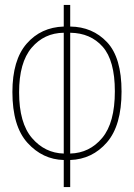

<svg xmlns="http://www.w3.org/2000/svg" viewBox="-20 -744 540 774"><path d="M263 10V-99Q352 -102 411 -170Q470 -238 470 -375Q470 -512 411.5 -574Q353 -636 263 -637V-724H237V-637Q145 -634 87.5 -568Q30 -502 30 -373Q30 -235 91 -168Q152 -101 237 -99V10ZM263 -612Q345 -611 394 -555.5Q443 -500 443 -376Q443 -249 392 -188Q341 -127 263 -125ZM57 -372Q57 -492 107.5 -551.5Q158 -611 237 -612V-125Q161 -127 109 -187.5Q57 -248 57 -372Z"/></svg>

Font: Noto Sans Mono UI Condensed Thin
Style: Regular
Weight: 250
Width: 3
Designer: Monotype Design team
Foundry: Monotype Imaging Inc.
Version: 1.000